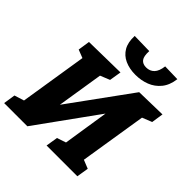

<svg xmlns="http://www.w3.org/2000/svg" viewBox="-256 -1129 1306 1306"><g transform="rotate(45 397.0 -475.5)"><path d="M-11 0 2 -86 72 -108 149 -593 90 -616 103 -702 401 -707 387 -621 318 -593 265 -260 586 -702 805 -707 792 -621 722 -593 645 -111 707 -86 693 0H397L411 -86L476 -108L527 -437L212 0ZM484 -767Q426 -767 382 -787Q338 -807 314.5 -847.5Q291 -888 294 -951L437 -948Q434 -896 450.5 -875Q467 -854 500 -854Q536 -854 558.5 -877.5Q581 -901 587 -951L707 -948Q699 -884 666.5 -844Q634 -804 586.5 -785.5Q539 -767 484 -767Z"/></g></svg>

Font: Bitter ExtraBold
Style: Italic
Weight: 800
Italic angle: -9°
Designer: Sol Matas, and Bitter project Authors
Foundry: Sol Matas
Version: Version 2.001